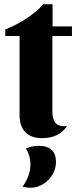

<svg xmlns="http://www.w3.org/2000/svg" viewBox="-20 -634 358 902"><path d="M183 -614H227V-510H318V-465H226V-109Q226 -75 241 -56.5Q256 -38 295 -42Q258 15 177 15Q126 15 99 -13Q72 -41 72 -94V-465H5V-496Q53 -514 102.5 -546Q152 -578 183 -614ZM243 128Q243 158 227 185.5Q211 213 183 230.5Q155 248 123 248Q106 248 86 243Q123 192 123 138Q123 98 102 64Q112 58 129 54.5Q146 51 161 51Q243 51 243 128Z"/></svg>

Font: Sansita
Style: Bold
Weight: 700
Designer: Pablo Cosgaya
Foundry: Omnibus-Type
Version: Version 1.006